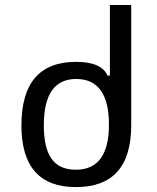

<svg xmlns="http://www.w3.org/2000/svg" viewBox="-20 -763 642 783"><path d="M289.6 0Q67.4 0 67.4 -251.5Q67.4 -510.7 290 -510.7Q394.5 -510.7 418.5 -454.6H428.2V-742.7H515.1V-252.4Q515.1 0 289.6 0ZM289.1 -70.8Q424.3 -70.8 424.3 -254.4Q424.3 -440.9 290.5 -440.9Q158.7 -440.9 158.7 -252Q158.7 -159.7 190.4 -115.2Q222.2 -70.8 289.1 -70.8Z"/></svg>

Font: Vazir Code Hack
Style: Code-Hack
Weight: 400
Foundry: DejaVu fonts team - Redesigned by Saber Rastikerdar
Version: Version 1.1.2